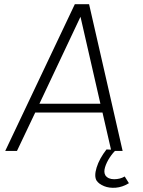

<svg xmlns="http://www.w3.org/2000/svg" viewBox="-20 -720 680 916"><path d="M5 0 337 -700H405L565 0H511L469 -183H148L61 0ZM364 -640 168 -225H459ZM595 154Q564 173 532.5 175.5Q501 178 476.5 168Q452 158 441 142Q428 121 441 79Q454 37 488 -7L534 -5Q519 8 503.5 31.5Q488 55 481 78.5Q474 102 483 117Q496 135 524.5 135Q553 135 575 122Z"/></svg>

Font: Kulim Park ExtraLight
Style: Italic
Weight: 275
Italic angle: -8°
Designer: Noponies / Dale Sattler
Foundry: Noponies
Version: Version 1.000; ttfautohint (v1.8.3)